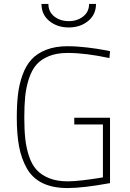

<svg xmlns="http://www.w3.org/2000/svg" viewBox="-20 -943 657 972"><path d="M356 -313V-347H537V-16Q401 9 322 9Q247 9 195.5 -16Q144 -41 116 -90.5Q88 -140 76.5 -201.5Q65 -263 65 -347Q65 -414 71 -465Q77 -516 94 -563.5Q111 -611 139.5 -642Q168 -673 214 -691Q260 -709 322 -709Q369 -709 422.5 -702.5Q476 -696 506 -690L537 -684L534 -649Q413 -675 322 -675Q267 -675 227 -658.5Q187 -642 163.5 -614.5Q140 -587 126 -543.5Q112 -500 107.5 -454.5Q103 -409 103 -347Q103 -286 108 -240Q113 -194 127 -152Q141 -110 165 -83.5Q189 -57 228.5 -41Q268 -25 322 -25Q353 -25 396 -30Q439 -35 469.5 -40Q500 -45 501 -45V-313ZM190 -923H225Q225 -883 255 -859.5Q285 -836 328 -836Q371 -836 401 -859.5Q431 -883 431 -923H466Q466 -869 426 -836.5Q386 -804 328 -804Q270 -804 230 -836.5Q190 -869 190 -923Z"/></svg>

Font: TitilliumMaps29L
Style: 1 wt
Weight: 100
Designer: Campivisivi
Foundry: Accademia di Belle Arti di Urbino and students of MA course of Visual design
Version: Version 001.001